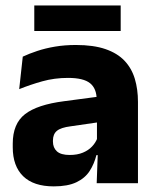

<svg xmlns="http://www.w3.org/2000/svg" viewBox="-20 -668 567 700"><path d="M332.5 0 337 -123 333.5 -130.5V-284L332.5 -304Q332.5 -345 308.5 -364.5Q284.5 -384 228 -384Q178.5 -384 134 -371.5Q89.5 -359 50 -343L63 -461.5Q86.5 -472.5 115.8 -482.2Q145 -492 180.5 -498Q216 -504 256.5 -504Q321 -504 364.5 -489Q408 -474 434 -446.5Q460 -419 471.5 -380.8Q483 -342.5 483 -296.5V0ZM176 11.5Q102.5 11.5 64.5 -25.5Q26.5 -62.5 26.5 -131V-144.5Q26.5 -217 71.2 -251.8Q116 -286.5 213.5 -299L345.5 -316.5L354.5 -224.5L237.5 -207.5Q202 -203 187.5 -191Q173 -179 173 -155.5V-152Q173 -129.5 187.5 -116.2Q202 -103 234 -103Q262 -103 282.2 -111.5Q302.5 -120 315.5 -133.8Q328.5 -147.5 335 -164.5L356.5 -102.5H331.5Q323.5 -70.5 306.8 -44.5Q290 -18.5 258.5 -3.5Q227 11.5 176 11.5ZM105 -555V-648H420V-555Z"/></svg>

Font: Anek Latin Medium
Style: Bold
Weight: 700
Version: Version 1.003